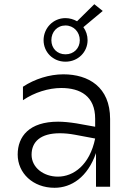

<svg xmlns="http://www.w3.org/2000/svg" viewBox="-20 -887 636 912"><path d="M436 0H503V-322C503 -474 400 -534 281 -534C215 -534 145 -512 89 -475V-411C143 -448 211 -469 271 -469C362 -469 432 -430 432 -323V-285L343 -301C311 -306 282 -309 256 -309C119 -309 64 -239 64 -153C64 -65 136 5 239 5C319 5 396 -45 436 -160ZM291 -594C351 -594 396 -640 396 -696C396 -719 389 -740 376 -758L468 -835L428 -867L346 -786C330 -795 311 -801 291 -801C232 -801 187 -753 187 -696C187 -640 231 -594 291 -594ZM291 -629C251 -629 224 -658 224 -696C224 -736 252 -766 291 -766C330 -766 359 -735 359 -696C359 -658 331 -629 291 -629ZM130 -152C130 -214 173 -254 264 -254C286 -254 309 -252 336 -247L432 -229C406 -103 329 -48 255 -48C187 -48 130 -91 130 -152Z"/></svg>

Font: Chess Sans
Style: Regular
Weight: 400
Designer: Wolf Bōese
Foundry: Wolf Bōese
Version: Version 7.223;Glyphs 3.3 (3306)